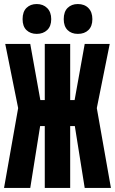

<svg xmlns="http://www.w3.org/2000/svg" viewBox="-20 -932 570 952"><path d="M0 0 70 -396 6 -714H130L180 -436H202V-714H328V-436H350L400 -714H524L460 -396L530 0H400L351 -307H328V0H202V-307H179L130 0ZM366 -764Q334 -764 315 -783Q296 -802 296 -837Q296 -874 315.5 -893Q335 -912 366 -912Q399 -912 418.5 -892Q438 -872 438 -837Q438 -802 418.5 -783Q399 -764 366 -764ZM162 -764Q131 -764 111.5 -782.5Q92 -801 92 -837Q92 -874 111.5 -893Q131 -912 162 -912Q194 -912 214 -892Q234 -872 234 -837Q234 -802 214 -783Q194 -764 162 -764Z"/></svg>

Font: Noto Sans Mono Condensed Black
Style: Regular
Weight: 900
Width: 3
Designer: Monotype Design Team
Foundry: Monotype Imaging Inc.
Version: Version 2.014